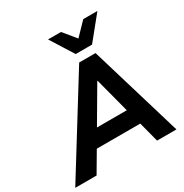

<svg xmlns="http://www.w3.org/2000/svg" viewBox="-258 -1105 1219 1270"><g transform="rotate(-30 352.0 -470.0)"><path d="M-49 0 388 -705H513L724 0H576L536 -153H204L114 0ZM431 -540 275 -274H503L433 -540ZM396 -765 286 -940H385L463 -845L555 -940H663L521 -765Z"/></g></svg>

Font: Nunito Sans ExtraBold
Style: Italic
Weight: 800
Italic angle: -9°
Designer: Vernon Adams
Foundry: Vernon Adams
Version: Version 3.006; ttfautohint (v1.8.3)